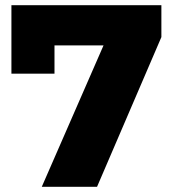

<svg xmlns="http://www.w3.org/2000/svg" viewBox="-20 -720 671 740"><path d="M602 -577V-700H24V-436H190V-545H379L141 0H354Z"/></svg>

Font: Montserrat-Alt1 ExtBd
Style: Regular
Weight: 800
Designer: Differentunic
Foundry: Differentunic
Version: Version 7.222